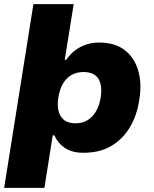

<svg xmlns="http://www.w3.org/2000/svg" viewBox="-20 -725 740 925"><path d="M0 180 141 -705H335L292 -437H299Q318 -464 341.5 -482Q365 -500 394 -510Q423 -520 457 -520Q534 -520 581 -483.5Q628 -447 646 -384.5Q664 -322 651 -244Q640 -169 605.5 -111.5Q571 -54 515.5 -21.5Q460 11 382 11Q326 11 292 -12.5Q258 -36 242 -73H234L194 180ZM344 -131Q378 -131 402.5 -146.5Q427 -162 443 -189.5Q459 -217 465 -255Q474 -313 454 -345.5Q434 -378 382 -378Q349 -378 324 -363.5Q299 -349 283 -321.5Q267 -294 261 -255Q252 -198 273 -164.5Q294 -131 344 -131Z"/></svg>

Font: Nunito Sans 6pt Black
Style: Italic
Weight: 900
Italic angle: -9°
Version: Version 3.101;gftools[0.9.27]